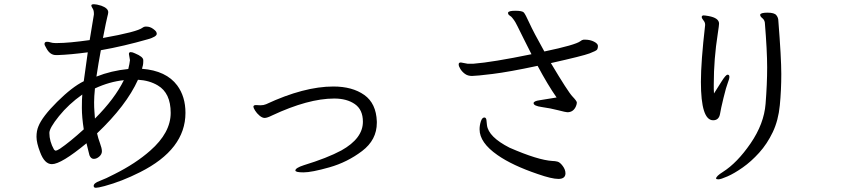

<svg xmlns="http://www.w3.org/2000/svg" viewBox="-20 -805 4040 910"><path d="M390 -126Q270 -27 226 -27Q191 -27 170 -84Q153 -128 153 -156.5Q153 -185 162 -206Q180 -252 251 -322.5Q322 -393 377 -420Q382 -461 396 -557Q313 -546 255 -544H245Q217 -544 200 -576Q195 -586 193 -589Q191 -592 191 -597Q191 -607 203 -607Q211 -607 220 -604Q229 -601 241 -601H253Q305 -601 405 -615L425 -736V-741Q425 -756 419 -765Q413 -774 413 -778V-780Q414 -785 425.5 -785Q437 -785 460 -778Q493 -766 493 -747Q493 -741 488.5 -724.5Q484 -708 468 -625Q631 -654 656 -674Q661 -678 668 -679H674Q691 -679 706 -668Q721 -657 722 -650L723 -645Q723 -631 681 -619Q566 -586 458 -567Q452 -537 447 -505Q442 -473 437 -442Q507 -470 588 -478Q594 -502 596 -520L591 -549Q591 -558 599.5 -558Q608 -558 620 -552Q659 -536 659 -520V-513Q659 -497 653 -479Q768 -470 820 -400Q859 -347 859 -270Q859 -97 644 11Q557 55 475 77Q445 85 434.5 85Q424 85 424 76Q424 63 452.5 52.5Q481 42 523 20Q623 -30 692 -91Q789 -176 789 -270Q789 -364 728 -400Q688 -424 634 -427Q579 -305 440 -173Q445 -150 454 -126Q463 -102 463 -88Q463 -74 450.5 -63Q438 -52 424.5 -52Q411 -52 404 -69Q403 -74 399 -89Q395 -104 390 -126ZM567 -425Q499 -418 430 -386Q426 -346 426 -320.5Q426 -295 427.5 -277.5Q429 -260 430 -243Q524 -337 567 -425ZM377 -192Q368 -250 368 -293.5Q368 -337 370 -357Q305 -311 259.5 -254.5Q214 -198 214 -175Q214 -135 236 -96Q238 -95 239.5 -93Q241 -91 245 -91Q249 -91 264 -100Q311 -132 377 -192Z M1193 -307 1215 -306Q1229 -306 1241 -311Q1421 -395 1560 -395Q1650 -395 1706.5 -355Q1763 -315 1766 -229V-223Q1766 -142 1696 -89Q1626 -36 1541.5 -12Q1457 12 1418.5 12Q1380 12 1380 3Q1380 -9 1420 -22Q1531 -56 1598 -92Q1700 -149 1700 -228Q1700 -285 1662 -311.5Q1624 -338 1564 -338Q1441 -338 1270 -258Q1246 -246 1234.5 -246Q1223 -246 1210 -257Q1197 -268 1189 -281Q1181 -294 1181 -299Q1181 -307 1193 -307Z M2388 -745Q2390 -754 2422.5 -754Q2455 -754 2462.5 -746Q2470 -738 2489 -696Q2508 -654 2560 -561Q2708 -592 2731 -610Q2738 -616 2746 -617H2753Q2777 -617 2795.5 -607.5Q2814 -598 2814 -587Q2814 -576 2810 -570Q2806 -564 2774.5 -552Q2743 -540 2591 -506Q2672 -370 2693 -348Q2714 -326 2714 -319Q2714 -312 2710 -302Q2698 -273 2669 -273Q2662 -273 2625.5 -282.5Q2589 -292 2549 -297.5Q2509 -303 2509 -316Q2509 -326 2538 -330L2618 -343Q2576 -403 2528 -493Q2392 -464 2314.5 -454.5Q2237 -445 2217 -445Q2197 -445 2183.5 -455Q2170 -465 2162 -478Q2154 -491 2154 -499Q2154 -507 2159 -508L2164 -509L2196 -503H2224Q2314 -510 2499 -548Q2482 -581 2463.5 -618.5Q2445 -656 2433 -680Q2421 -704 2416 -710Q2411 -716 2407.5 -721Q2404 -726 2396 -731Q2388 -736 2388 -743ZM2660 19Q2658 43 2626.5 43Q2595 43 2529 20Q2408 -21 2338 -70Q2253 -129 2253 -192Q2253 -211 2259 -229.5Q2265 -248 2275 -248H2277Q2284 -247 2285.5 -236Q2287 -225 2288 -212Q2295 -156 2395 -105Q2530 -46 2599 -42Q2610 -42 2622 -39Q2634 -36 2647 -18.5Q2660 -1 2660 16Z M3669 -707Q3683 -530 3683 -454Q3683 -378 3676 -306Q3669 -234 3642.5 -178.5Q3616 -123 3578 -81Q3540 -39 3500 -11Q3460 17 3428 31Q3396 45 3385 45Q3374 45 3374 41Q3374 30 3406 10Q3474 -33 3537.5 -125.5Q3601 -218 3608.5 -312.5Q3616 -407 3616 -485.5Q3616 -564 3605 -698Q3603 -711 3593 -719Q3583 -727 3583 -734V-736Q3586 -745 3618 -745Q3650 -745 3659.5 -733Q3669 -721 3669 -707ZM3302 -417Q3302 -513 3322 -686V-688Q3322 -699 3314 -708.5Q3306 -718 3306 -724V-726Q3308 -732 3314.5 -732Q3321 -732 3338 -729Q3388 -720 3388 -693Q3388 -685 3382 -646Q3363 -525 3363 -407V-383Q3363 -372 3364 -362L3400 -419Q3420 -451 3428.5 -451Q3437 -451 3437 -441Q3437 -431 3429.5 -412.5Q3422 -394 3409 -340.5Q3396 -287 3393 -267Q3388 -235 3360 -235Q3302 -235 3302 -417Z"/></svg>

Font: LXGW Bright TC
Style: Regular
Weight: 400
Designer: Christian Thalmann (Catharsis Fonts)
Foundry: LXGW / Christian Thalmann (Catharsis Fonts) / Fontworks Inc.
Version: Version 5.501